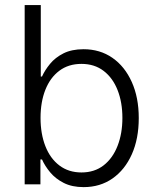

<svg xmlns="http://www.w3.org/2000/svg" viewBox="-20 -748 635 779"><path d="M319.3 11.2Q272 11.2 238.5 -5.9Q205.1 -22.9 183.6 -48.8Q162.1 -74.7 150.4 -101.1H144V0H80.1V-727.5H145.5V-437.5H150.4Q162.1 -463.4 183.1 -489Q204.1 -514.6 237.5 -531.5Q271 -548.3 318.8 -548.3Q385.7 -548.3 436 -513.4Q486.3 -478.5 514.6 -415.5Q543 -352.5 543 -269Q543 -185.1 514.9 -122.1Q486.8 -59.1 436.5 -23.9Q386.2 11.2 319.3 11.2ZM310.5 -48.3Q363.3 -48.3 400.4 -77.1Q437.5 -106 457 -156.2Q476.6 -206.5 476.6 -269.5Q476.6 -333 457 -382.6Q437.5 -432.1 400.4 -460.4Q363.3 -488.8 310.5 -488.8Q257.8 -488.8 220.7 -460.9Q183.6 -433.1 164.1 -383.8Q144.5 -334.5 144.5 -269.5Q144.5 -205.1 164.1 -155Q183.6 -105 220.9 -76.7Q258.3 -48.3 310.5 -48.3Z"/></svg>

Font: Inter 17pt Light
Style: Regular
Weight: 300
Version: Version 4.001;git-66647c0bb